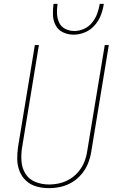

<svg xmlns="http://www.w3.org/2000/svg" viewBox="-20 -969 616 997"><path d="M234 8Q265 8 296 1Q327 -6 355 -23Q383 -40 404.5 -66Q426 -92 437.5 -121.5Q449 -151 454 -182L545 -735H524L433 -185Q429 -157 418.5 -130Q408 -103 389 -79.5Q370 -56 344 -40Q318 -24 290 -17.5Q262 -11 234 -11Q198 -11 164.5 -24Q131 -37 112.5 -66.5Q94 -96 91.5 -132.5Q89 -169 95 -205L182 -735H161L74 -208Q69 -175 69.5 -142.5Q70 -110 81.5 -80.5Q93 -51 116 -30Q139 -9 170 -0.5Q201 8 234 8ZM362 -789Q392 -789 421 -801Q450 -813 471.5 -837.5Q493 -862 504 -891Q515 -920 519 -949H498Q494 -924 485 -899Q476 -874 458.5 -852Q441 -830 416 -819Q391 -808 366 -808Q341 -808 319 -819Q297 -830 287 -852Q277 -874 276 -899Q275 -924 279 -949H258Q254 -920 255 -891Q256 -862 269 -837.5Q282 -813 307.5 -801Q333 -789 362 -789Z"/></svg>

Font: Iosevka Sparkle Thin Oblique
Style: Regular
Weight: 100
Italic angle: -9°
Designer: Belleve Invis
Foundry: Belleve Invis
Version: Version 4.5.0; ttfautohint (v1.8.3)